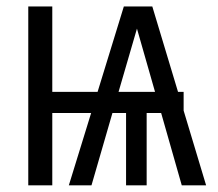

<svg xmlns="http://www.w3.org/2000/svg" viewBox="-20 -558 655 578"><path d="M65.1 0V-538.5H137.4V-281.5H273.8L352.8 -538.5H438.5L515.9 -281.5H532.8V-225.1L600.5 0H527.2L465.1 -217.9H421.5V0H359.5V-217.9H318.5L255.4 0H187.2L254.4 -217.9H137.4V0ZM392.3 -471.8 336.9 -281.5H446.7Z"/></svg>

Font: Fira Code Light
Style: Regular
Weight: 300
Monospace: yes
Designer: Carrois Corporate, Edenspiekermann AG, Nikita Prokopov
Foundry: Carrois Corporate, Edenspiekermann AG, Nikita Prokopov
Version: Version 6.000; ttfautohint (v1.8.2) -l 8 -r 50 -G 200 -x 14 